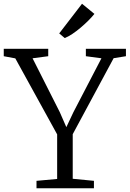

<svg xmlns="http://www.w3.org/2000/svg" viewBox="-30 -1003 691 1023"><path d="M274.5 -49.5V-287L51.5 -692L-10 -703.5V-743H227V-703.5L143.5 -692.5L288.5 -405.5L323.5 -325.5L361 -405L510.5 -692.5L427.5 -703.5V-743H641V-703.5L575.5 -693L357.5 -288V-50.5L470.5 -39.5V0H164.5V-39.5ZM314.5 -800.5 285.5 -825 407 -983 473 -929Q460.5 -913 441.2 -893.8Q422 -874.5 399.8 -855.8Q377.5 -837 355.5 -822.2Q333.5 -807.5 315.5 -800.5Z"/></svg>

Font: Merriweather 36pt Light
Style: Regular
Weight: 300
Designer: Eben Sorkin
Foundry: Eben Sorkin
Version: Version 2.100